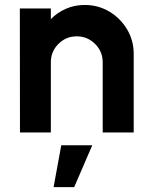

<svg xmlns="http://www.w3.org/2000/svg" viewBox="-20 -534 599 774"><path d="M519 -316.5V0H394V-283Q394 -326.5 363.2 -357Q332.5 -387.5 289.5 -387.5Q246 -387.5 215.5 -357Q185 -326.5 185 -283V0H60.5L60 -500H185V-457Q211 -483.5 246 -498.8Q281 -514 321 -514Q376 -514 420.8 -487.2Q465.5 -460.5 492.2 -415.8Q519 -371 519 -316.5ZM196 220.5 227 51.5H352L279 220.5Z"/></svg>

Font: Urbanist
Style: Bold
Weight: 700
Designer: Corey Hu
Foundry: Corey Hu
Version: Version 1.330; ttfautohint (v1.8.4.7-5d5b)